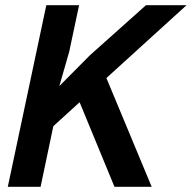

<svg xmlns="http://www.w3.org/2000/svg" viewBox="-20 -718 737 738"><path d="M158 -698H284L246 -519L208 -387L325 -505L541 -698H697L389 -418L563 0H420L286 -325L185 -233L136 0H10Z"/></svg>

Font: Azeret Mono Medium
Style: Italic
Weight: 500
Italic angle: -12°
Designer: Martin Vácha
Foundry: Displaay
Version: Version 1.000; Glyphs 3.0.3, build 3074